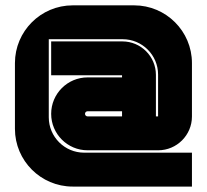

<svg xmlns="http://www.w3.org/2000/svg" viewBox="-20 -687 764 707"><path d="M302.5 -402C228.5 -402 168.4 -341.8 168.4 -267.8C168.4 -193.8 228.5 -133.6 302.5 -133.6H562.4C631 -133.6 686.8 -189.4 686.8 -258V-454.8C686.8 -572 591.4 -667.3 474.2 -667.3H247.5C130.3 -667.3 35 -572 35 -454.8V-212.5C35 -95.4 130.3 0 247.5 0H686.8V-124.8H289.9C218.1 -124.8 159.6 -183.1 159.6 -255V-542.6H431.8C503.6 -542.6 562.1 -484.2 562.1 -412.5V-258.4H554.1V-411.3C554.1 -479.3 498.7 -534.5 430.7 -534.5H168.4V-409.9H429.4V-402ZM429.4 -258.4H302.5C297.2 -258.4 293 -262.6 293 -267.9C293 -273.1 297.2 -277.3 302.5 -277.3H429.4Z"/></svg>

Font: JUMBOTRON
Style: Regular
Weight: 400
Designer: Ian Langley
Foundry: Ian Langley
Version: Version 1.005;Fontself Maker 3.5.8